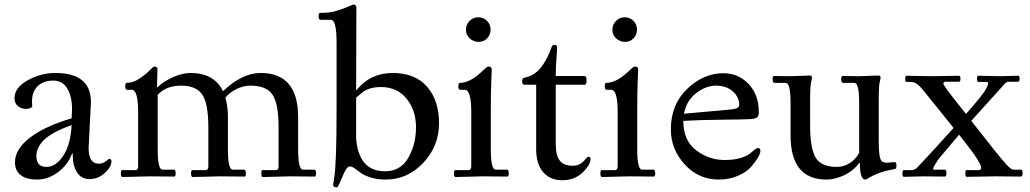

<svg xmlns="http://www.w3.org/2000/svg" viewBox="-20 -767 4476 834"><path d="M375 -324Q375 -324 365 -123Q365 -56 409 -56Q427 -56 439.5 -66.5Q452 -77 454 -77Q464 -77 464 -67Q464 -41 434.5 -15Q405 11 369 11Q333 11 314.5 -18.5Q296 -48 296 -91Q296 -95 296 -100H293Q275 -51 232 -19Q189 13 141.5 13Q94 13 69.5 -6.5Q45 -26 45 -62Q45 -119 110 -169Q175 -219 291 -253Q293 -287 293 -293Q293 -347 272.5 -382Q252 -417 211 -417Q170 -417 144.5 -393.5Q119 -370 119 -326Q119 -312 120 -304Q113 -294 93 -294Q73 -294 58 -306Q43 -318 43 -341Q43 -386 100 -418Q157 -450 220 -450Q375 -450 375 -324ZM182 -42Q223 -42 255 -91Q287 -140 291 -224Q206 -193 172 -160Q138 -127 138 -89Q138 -42 182 -42Z M664 -466 662 -388H664Q694 -416 734 -433Q774 -450 807 -450Q910 -450 948 -372H950Q1032 -450 1112 -450Q1275 -450 1275 -258V-118Q1275 -30 1296 -30H1345Q1353 -30 1353 -15Q1353 0 1347 0Q1347 0 1238 -1L1122 2Q1115 2 1115 -13Q1115 -28 1120 -28H1178Q1190 -28 1190 -45V-214Q1190 -316 1164 -355.5Q1138 -395 1067 -395Q1038 -395 1008 -380.5Q978 -366 959 -343Q970 -305 970 -258V-118Q970 -30 991 -30H1040Q1048 -30 1048 -15Q1048 0 1042 0L933 -1L817 2Q810 2 810 -13Q810 -28 815 -28H873Q885 -28 885 -45V-214Q885 -316 859 -355.5Q833 -395 767 -395Q701 -395 665 -355V-118Q665 -30 686 -30H735Q743 -30 743 -15Q743 0 737 0L628 -1L512 2Q505 2 505 -13Q505 -28 510 -28H568Q580 -28 580 -45V-280Q580 -377 552 -377H532Q524 -377 524 -392Q524 -407 530 -407Q557 -407 584 -424.5Q611 -442 628.5 -460Q646 -478 650 -478Q664 -478 664 -466Z M1528 -735 1527 -376H1529Q1589 -450 1686 -450Q1783 -450 1835 -390.5Q1887 -331 1887 -231.5Q1887 -132 1818.5 -59.5Q1750 13 1655 13Q1619 13 1590.5 4Q1562 -5 1548 -15.5Q1534 -26 1521.5 -35Q1509 -44 1501 -44H1499Q1485 -44 1467 1.5Q1449 47 1443 47Q1427 47 1427 35Q1427 32 1431 10Q1442 -50 1442 -291V-584Q1442 -681 1417 -681H1372Q1364 -681 1364 -696Q1364 -711 1370 -711Q1412 -711 1436.5 -718.5Q1461 -726 1471 -729.5Q1481 -733 1495.5 -739.5Q1510 -746 1513 -747Q1528 -747 1528 -735ZM1652 -23Q1720 -23 1753.5 -81.5Q1787 -140 1787 -214Q1787 -288 1746 -338.5Q1705 -389 1635 -389Q1587 -389 1557 -368Q1543 -357 1536 -350.5Q1529 -344 1527 -343V-164Q1539 -23 1652 -23Z M2075 -1 1959 2Q1952 2 1952 -13Q1952 -28 1957 -28H2015Q2027 -28 2027 -45V-280Q2027 -377 1999 -377H1979Q1971 -377 1971 -392Q1971 -407 1977 -407Q2023 -407 2077 -460Q2096 -478 2101 -478Q2116 -478 2116 -466Q2116 -458 2114 -412.5Q2112 -367 2112 -297V-118Q2112 -30 2133 -30H2182Q2190 -30 2190 -15Q2190 0 2184 0ZM2111 -638.5Q2111 -616 2096 -600.5Q2081 -585 2059 -585Q2037 -585 2020.5 -600Q2004 -615 2004 -637.5Q2004 -660 2019.5 -676Q2035 -692 2057.5 -692Q2080 -692 2095.5 -676.5Q2111 -661 2111 -638.5Z M2309 -120V-399H2258Q2248 -399 2248 -413.5Q2248 -428 2256 -429Q2301 -438 2329 -473Q2357 -508 2377 -565Q2379 -572 2389.5 -572Q2400 -572 2400 -560.5Q2400 -549 2397 -510.5Q2394 -472 2394 -437H2518Q2528 -437 2528 -418Q2528 -399 2520 -399H2394V-142Q2394 -93 2411 -70Q2428 -47 2468 -47Q2502 -47 2523 -76Q2531 -86 2535 -86Q2545 -86 2545 -77Q2545 -50 2510 -17Q2475 16 2422.5 16Q2370 16 2339.5 -19Q2309 -54 2309 -120Z M2711 -1 2595 2Q2588 2 2588 -13Q2588 -28 2593 -28H2651Q2663 -28 2663 -45V-280Q2663 -377 2635 -377H2615Q2607 -377 2607 -392Q2607 -407 2613 -407Q2659 -407 2713 -460Q2732 -478 2737 -478Q2752 -478 2752 -466Q2752 -458 2750 -412.5Q2748 -367 2748 -297V-118Q2748 -30 2769 -30H2818Q2826 -30 2826 -15Q2826 0 2820 0ZM2747 -638.5Q2747 -616 2732 -600.5Q2717 -585 2695 -585Q2673 -585 2656.5 -600Q2640 -615 2640 -637.5Q2640 -660 2655.5 -676Q2671 -692 2693.5 -692Q2716 -692 2731.5 -676.5Q2747 -661 2747 -638.5Z M3128 -72Q3166 -72 3194 -80Q3222 -88 3235 -98L3257 -116Q3267 -124 3272 -124Q3283 -124 3283 -112Q3283 -90 3244 -44Q3225 -21 3187 -4Q3149 13 3102 13Q3014 13 2954 -53Q2894 -119 2894 -205Q2894 -313 2965 -381Q3036 -449 3122 -449Q3187 -449 3231.5 -402.5Q3276 -356 3276 -280Q3276 -264 3269 -257.5Q3262 -251 3237 -249.5Q3212 -248 3115 -247Q3018 -246 2948 -242Q2948 -157 3003.5 -114.5Q3059 -72 3128 -72ZM2951 -273Q2977 -276 3056 -282.5Q3135 -289 3163 -292.5Q3191 -296 3191 -311Q3191 -345 3163 -370Q3135 -395 3090.5 -395Q3046 -395 3004 -362.5Q2962 -330 2951 -273Z M3413 -436 3497 -439Q3507 -439 3507 -431Q3507 -426 3504 -414Q3499 -396 3499 -332V-223Q3499 -121 3523.5 -81.5Q3548 -42 3615 -42Q3645 -42 3671 -58.5Q3697 -75 3712 -103V-319Q3712 -407 3691 -407H3642Q3634 -408 3634 -422.5Q3634 -437 3640 -437L3711 -436L3795 -439Q3805 -439 3805 -431Q3805 -426 3802 -414Q3797 -396 3797 -332V-146Q3797 -78 3811 -66Q3819 -60 3832 -60L3866 -63Q3874 -63 3874 -48.5Q3874 -34 3868 -33Q3801 -22 3757 4Q3743 13 3739 13Q3715 13 3715 -60H3713Q3686 -24 3646 -5.5Q3606 13 3570 13Q3414 13 3414 -179V-319Q3414 -407 3393 -407H3344Q3336 -408 3336 -422.5Q3336 -437 3342 -437Z M4324 -436 4402 -438Q4409 -438 4409 -425Q4409 -412 4402 -412H4362Q4353 -412 4346 -405Q4339 -398 4199 -242Q4328 -77 4350.5 -53.5Q4373 -30 4381 -30H4414Q4422 -30 4422 -15Q4422 0 4414 0L4307 -1L4179 1Q4173 1 4173 -13.5Q4173 -28 4179 -28H4230Q4242 -28 4242 -37Q4242 -59 4182 -136Q4153 -173 4146 -182Q4069 -91 4060.5 -80.5Q4052 -70 4044 -56Q4031 -36 4034 -30H4084Q4091 -30 4091 -15Q4091 0 4084 0L3993 -1L3906 1Q3900 1 3900 -13.5Q3900 -28 3906 -28H3938Q3953 -28 3963 -38Q4023 -101 4122 -211Q4037 -318 3982 -385Q3959 -411 3938 -411H3918Q3912 -411 3912 -424.5Q3912 -438 3918 -438L4026 -436L4146 -438Q4152 -438 4152 -425Q4152 -412 4146 -412H4086Q4078 -412 4078 -403Q4078 -394 4176 -272Q4248 -354 4260 -375.5Q4272 -397 4272 -404Q4272 -411 4267 -411H4229Q4224 -411 4224 -424.5Q4224 -438 4229 -438Z"/></svg>

Font: Sedan
Style: Regular
Weight: 400
Designer: Sebastian Salazar
Foundry: Sebastian Salazar
Version: Version 1.001